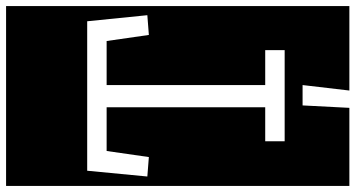

<svg xmlns="http://www.w3.org/2000/svg" viewBox="-301 -668 1170 632"><g transform="rotate(-90 284.0 -352.0)"><path d="M-12 -917H580V213H302L320 59H253L245 213H-12ZM550 -452 530 -650H38L19 -452L83 -447L103 -586H247V-64H135V0H435V-64H320V-586H465L485 -447Z"/></g></svg>

Font: Zilla Slab Regular Highlight
Style: Regular
Weight: 410
Designer: Typotheque Type Foundry
Foundry: Typotheque type foundry
Version: Version 1.0; 2017